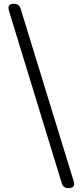

<svg xmlns="http://www.w3.org/2000/svg" viewBox="-20 -813 432 1012"><path d="M88.9 -766.6Q232.4 -298.8 368.2 141.6Q379.9 178.7 340.8 178.7Q313.5 178.7 305.7 153.3L27.3 -755.9Q15.6 -793 53.7 -793Q81.1 -793 88.9 -766.6Z"/></svg>

Font: GenSenMaruGothic TW TTF Regular
Style: Regular
Weight: 400
Version: Version 1.301